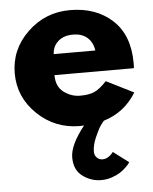

<svg xmlns="http://www.w3.org/2000/svg" viewBox="-56 -574 714 896"><g transform="rotate(-5 301.5 -126.5)"><path d="M579 -232H207Q207 -178 242 -152Q277 -126 318 -126Q361 -126 386 -137.5Q411 -149 443 -183L571 -119Q517 -30 418 0Q411 8 401.5 21.5Q392 35 375.5 72Q359 109 359 140Q359 158 370.5 168.5Q382 179 396 179Q410 179 422.5 171.5Q435 164 441 156L447 149L519 203Q517 206 513.5 211Q510 216 497.5 228Q485 240 470 249.5Q455 259 431.5 267Q408 275 382 275Q335 275 295.5 246Q256 217 256 158Q256 100 324 14Q321 14 314.5 14.5Q308 15 305 15Q189 15 106 -64.5Q23 -144 23 -256Q23 -368 106 -448Q189 -528 305 -528Q427 -528 503.5 -457.5Q580 -387 580 -256Q580 -238 579 -232ZM212 -330H407Q401 -370 375.5 -391.5Q350 -413 310 -413Q266 -413 240 -390Q214 -367 212 -330Z"/></g></svg>

Font: Hussar
Style: BoldWeb
Weight: 700
Foundry: Cannot Into Space Fonts
Version: Version 2.00